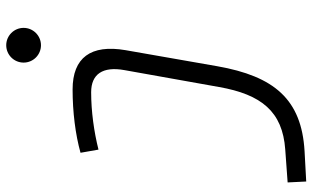

<svg xmlns="http://www.w3.org/2000/svg" viewBox="-216 -568 1018 626"><g transform="rotate(-90 293.0 -255.0)"><path d="M14.2 234.4 113.3 229C282.2 219.2 357.4 129.9 390.1 -55.7L442.4 -354.5C461.9 -467.8 418 -527.3 314.5 -527.3C240.7 -527.3 167.5 -518.1 107.9 -501.5L118.2 -442.9C176.3 -457.5 242.7 -466.8 305.2 -466.8C364.7 -466.8 390.1 -428.7 377.4 -358.4L322.3 -49.8C297.9 88.4 242.2 157.2 118.7 166L11.2 173.8ZM458.5 -630.4C489.7 -630.4 515.1 -655.8 515.1 -687C515.1 -718.3 489.7 -743.7 458.5 -743.7C427.2 -743.7 401.9 -718.3 401.9 -687C401.9 -655.8 427.2 -630.4 458.5 -630.4Z"/></g></svg>

Font: Cascadia Mono NF Light
Style: Italic
Weight: 300
Italic angle: -10°
Monospace: yes
Designer: Aaron Bell
Foundry: Saja Typeworks
Version: Version 2404.023